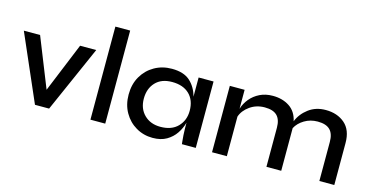

<svg xmlns="http://www.w3.org/2000/svg" viewBox="-73 -1039 2685 1391"><g transform="rotate(15 1269.5 -343.5)"><path d="M560 -498 340 0H234L17 -498H139L287 -127L439 -498Z M650 -698H761V0H650Z M1118 11Q1050 11 993.5 -22Q937 -55 903.5 -113.5Q870 -172 870 -248Q870 -326 904 -384.5Q938 -443 996 -476Q1054 -509 1126 -509Q1215 -509 1262.5 -466Q1310 -423 1328 -354V-498H1440V0H1336Q1336 0 1334 -19Q1332 -38 1330 -65.5Q1328 -93 1328 -118V-159Q1316 -115 1290 -76.5Q1264 -38 1222 -13.5Q1180 11 1118 11ZM1152 -81Q1236 -81 1282 -128.5Q1328 -176 1328 -248Q1328 -327 1281.5 -372Q1235 -417 1152 -417Q1072 -417 1028 -370Q984 -323 984 -248Q984 -173 1030.5 -127Q1077 -81 1152 -81Z M1562 -498H1673V-356Q1686 -398 1714.5 -432.5Q1743 -467 1785.5 -488Q1828 -509 1883 -509Q1956 -509 2008 -474.5Q2060 -440 2075 -370Q2098 -428 2151.5 -468.5Q2205 -509 2280 -509Q2367 -509 2423 -460.5Q2479 -412 2479 -315V0H2367V-293Q2367 -354 2337.5 -383.5Q2308 -413 2245 -413Q2190 -413 2146 -386.5Q2102 -360 2081 -320V-315V0H1970V-293Q1970 -354 1940.5 -383.5Q1911 -413 1848 -413Q1785 -413 1737 -379Q1689 -345 1673 -297V0H1562Z"/></g></svg>

Font: Syne SemiBold
Style: Regular
Weight: 600
Designer: Lucas Descroix
Foundry: Bonjour Monde
Version: Version 2.200; ttfautohint (v1.8.4)